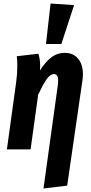

<svg xmlns="http://www.w3.org/2000/svg" viewBox="-20 -845 514 1086"><path d="M308 -370Q309 -377 309 -390Q309 -426 285 -426Q264 -426 243.5 -396.5Q223 -367 196 -310L153 0H19L71 -377Q78 -427 78 -469Q78 -502 75 -527L197 -541Q207 -511 207 -472Q207 -456 206 -446Q235 -493 269 -519.5Q303 -546 347 -546Q394 -546 421.5 -513.5Q449 -481 449 -424Q449 -408 446 -388L360 205L226 221ZM399 -816 327 -596H240L266 -825Z"/></svg>

Font: Fira Sans Compressed SemiBold
Style: Italic
Weight: 600
Width: 1
Italic angle: -8°
Designer: bBox Type GmbH & Carrois Corporate GbR & Edenspiekermann AG
Foundry: bBox Type GmbH & Carrois Corporate GbR & Edenspiekermann AG
Version: Version 4.301